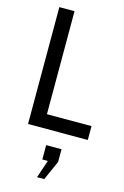

<svg xmlns="http://www.w3.org/2000/svg" viewBox="-145 -763 719 1111"><g transform="rotate(15 215.0 -208.0)"><path d="M66 -700H157V-83H424V0H66ZM196 284 232 177H199V91H291V167L239 284Z"/></g></svg>

Font: Cabin Condensed
Style: Regular
Weight: 400
Width: 3
Designer: Pablo Impallari
Foundry: Pablo Impallari. http://www.impallari.com Igino Marini. http://www.ikern.com
Version: Version 2.200